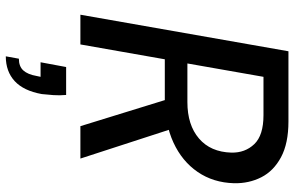

<svg xmlns="http://www.w3.org/2000/svg" viewBox="-192 -548 991 646"><g transform="rotate(90 303.0 -224.5)"><path d="M29 0 152 -700H388Q462 -700 508.5 -675Q555 -650 576 -608.5Q597 -567 596 -517Q594 -447 558 -394.5Q522 -342 459 -313Q396 -284 313 -284H179L129 0ZM404 0 308 -311H412L513 0ZM193 -360H323Q400 -360 445.5 -399Q491 -438 493 -508Q494 -554 464.5 -585Q435 -616 367 -616H238ZM169 251 177 207Q203 207 216.5 192Q230 177 235 148L238 134H189L205 48H299Q301 70 299.5 91Q298 112 296 130Q285 191 252.5 221Q220 251 169 251Z"/></g></svg>

Font: DM Sans 18pt Medium
Style: Italic
Weight: 500
Italic angle: -10°
Designer: Colophon Foundry, Jonny Pinhorn
Foundry: Colophon Foundry
Version: Version 4.004;gftools[0.9.30]